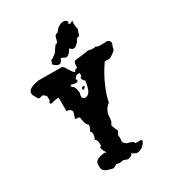

<svg xmlns="http://www.w3.org/2000/svg" viewBox="-217 -1058 1055 1167"><g transform="rotate(-30 310.0 -475.0)"><path d="M418 -785 419 -783C423 -787 427 -795 432 -806L435 -809L448 -812L454 -817C460 -839 465 -852 467 -854C463 -868 461 -881 461 -892C461 -899 461 -905 463 -911L460 -915C454 -909 448 -906 443 -906C438 -906 435 -908 431 -913C429 -915 436 -915 439 -918C439 -925 430 -938 411 -938C400 -938 386 -933 368 -920L349 -897C345 -893 342 -893 340 -896C323 -880 331 -895 320 -855C314 -850 325 -848 306 -840C306 -842 306 -842 305 -842C302 -842 293 -827 271 -796L246 -777C245 -777 245 -776 244 -776C230 -776 230 -761 224 -746C228 -740 246 -724 261 -724C272 -724 281 -732 287 -752H289C301 -752 310 -740 322 -740C332 -740 345 -749 363 -779C370 -768 378 -764 386 -764C401 -764 414 -778 418 -785ZM161 -73V-68C161 -42 164 -25 233 -12L258 -26L283 -22L308 -26C323 -19 333 -16 339 -16C363 -22 367 -28 367 -32C367 -34 366 -36 366 -37C366 -38 366 -38 367 -38L398 -22H403C431 -22 453 -38 468 -68C468 -74 465 -77 458 -78H423C423 -89 407 -98 377 -104C359 -116 356 -123 356 -132C356 -138 358 -145 358 -154C358 -159 357 -164 355 -170L370 -200C366 -202 359 -217 350 -246C360 -258 365 -271 365 -286C365 -324 379 -353 406 -372C416 -426 449 -515 510 -602H546C581 -621 594 -634 594 -645C594 -655 604 -668 604 -680C604 -688 599 -696 584 -702C581 -702 562 -700 543 -700C527 -700 511 -701 509 -708C502 -706 495 -705 488 -705C472 -705 459 -710 451 -710C448 -710 447 -708 445 -708L366 -698C335 -698 353 -651 341 -651C332 -651 327 -647 323 -637H318C296 -657 281 -702 266 -702L106 -703C52 -695 26 -680 26 -658V-648C39 -621 47 -607 51 -607H56L81 -612C94 -602 101 -596 101 -592V-582C101 -579 102 -575 102 -572C102 -565 100 -558 91 -552C94 -552 96 -549 96 -542C129 -549 148 -552 152 -552H157V-456C179 -456 190 -447 192 -430C189 -430 186 -405 179 -392V-388C194 -388 204 -386 209 -382C212 -349 220 -327 234 -316C234 -306 229 -293 219 -276C222 -276 226 -271 229 -261C229 -246 226 -232 219 -220C229 -212 234 -202 234 -186V-175C234 -168 231 -165 224 -165C224 -152 229 -139 239 -125V-114L233 -122C162 -115 161 -93 161 -73ZM303 -597C313 -610 320 -617 323 -617H343V-602C343 -595 340 -592 333 -592C333 -575 339 -565 349 -562C343 -501 326 -470 298 -470H293L278 -481C278 -491 280 -503 283 -516C279 -550 271 -566 258 -566V-582L283 -576H298C305 -576 308 -580 308 -587ZM318 -536C312 -536 309 -533 308 -526V-516C321 -521 328 -527 328 -532V-536Z"/></g></svg>

Font: GNUTypewriter
Style: Standard
Weight: 400
Version: Version 001.000